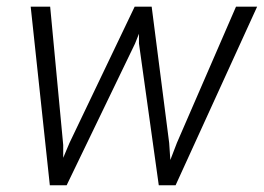

<svg xmlns="http://www.w3.org/2000/svg" viewBox="-20 -548 781 568"><path d="M740.7 -528.3 499.5 0H449.7L391.1 -419.4V-448.2L379.4 -418.9L177.2 0H127.4L70.8 -528.3H128.4L167 -119.1V-81.1L185.5 -125L378.4 -528.3H428.7L480.5 -125L483.9 -74.7L503.4 -125.5L678.2 -528.3Z"/></svg>

Font: Mardoto Light
Style: Italic
Weight: 300
Italic angle: -12°
Designer: Christian Robertson, Vahan Hovhannisyan
Foundry: Google
Version: Version 1.000